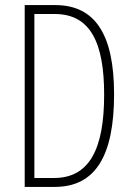

<svg xmlns="http://www.w3.org/2000/svg" viewBox="-20 -734 521 754"><path d="M428 -364C428 -595 356 -714 197 -714H77V0H195C356 0 428 -124 428 -364ZM389 -362C389 -147 330 -35 192 -35H115V-679H195C336 -679 389 -565 389 -362Z"/></svg>

Font: Noto Sans Sinhala UI ExtraCondensed ExtraLight
Style: Regular
Weight: 200
Width: 2
Designer: Jelle Bosma - Monotype Design Team
Foundry: Monotype Imaging Inc.
Version: Version 2.006